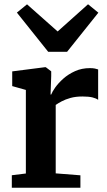

<svg xmlns="http://www.w3.org/2000/svg" viewBox="-20 -885 504 905"><path d="M35.7 0V-59L101.9 -67.2V-461.1L37.6 -479.2V-548.5L192.8 -568.4H195.6L221.4 -548.8V-527L218.3 -439.5H221.4Q225.9 -452.1 240.4 -472.7Q254.9 -493.2 278.4 -514.3Q302 -535.3 333.7 -549.6Q365.3 -563.9 403.7 -563.9Q417.8 -563.9 427.4 -561.9Q436.9 -559.9 442.6 -557.7V-414.4Q433.1 -421.6 415.6 -425.9Q398 -430.2 368.8 -430.2Q336.8 -430.2 312.4 -423.4Q288.1 -416.6 270.9 -407.4Q253.8 -398.3 242.6 -390.4V-67.8L359 -58.7V0ZM107.4 -864.6 251.7 -736.7 395 -864.9 443.6 -825.2 296.2 -640.8H207.2L59.6 -825.6Z"/></svg>

Font: Merriweather 7pt Light
Style: Regular
Weight: 300
Designer: Eben Sorkin
Foundry: Eben Sorkin
Version: Version 2.200;gftools[0.9.31]